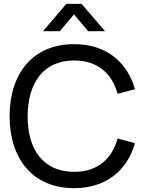

<svg xmlns="http://www.w3.org/2000/svg" viewBox="-20 -965 763 1000"><path d="M365.5 -890 439.5 -802.5H527L405 -945H325.5L204 -802.5H291.5ZM366 15C532.5 15 642 -76.5 683 -219.5L592.5 -243.5C563 -136.5 487.5 -70 366 -70C205 -70 123 -187.5 124 -360C125 -532.5 205 -650 366 -650C487.5 -650 563 -583.5 592.5 -476.5L683 -500.5C642 -643.5 532.5 -735 366 -735C150.5 -735 30 -582 30 -360C30 -138 150.5 15 366 15Z"/></svg>

Font: Hauora Medium
Style: Regular
Weight: 500
Designer: Wayne Shih
Foundry: WCYS
Version: Version 1.001;hotconv 1.0.109;makeotfexe 2.5.65596